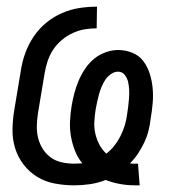

<svg xmlns="http://www.w3.org/2000/svg" viewBox="-20 -548 540 576"><path d="M386 8Q362 8 340 4Q318 0 297 -8Q274 1 250 4.5Q226 8 203 8Q173 8 144 2.5Q115 -3 91.5 -17.5Q68 -32 51 -54Q34 -76 25.5 -103Q17 -130 17.5 -160Q18 -190 23 -219L43 -339Q47 -365 56.5 -390.5Q66 -416 81.5 -439Q97 -462 119 -480Q141 -498 166.5 -509Q192 -520 218.5 -524Q245 -528 271 -528L270 -463Q252 -463 234 -460Q216 -457 198.5 -449Q181 -441 165.5 -428Q150 -415 139.5 -399Q129 -383 123 -365Q117 -347 114 -329L94 -209Q91 -190 90.5 -170.5Q90 -151 94.5 -133.5Q99 -116 108.5 -101Q118 -86 132.5 -75.5Q147 -65 165.5 -61Q184 -57 203 -57Q209 -57 215 -57.5Q221 -58 227 -58Q213 -75 205 -95.5Q197 -116 193 -138Q189 -160 190 -183.5Q191 -207 195 -231Q198 -249 203 -268Q208 -287 215.5 -305Q223 -323 234.5 -340.5Q246 -358 261.5 -371Q277 -384 296.5 -391Q316 -398 334 -398Q357 -398 377.5 -389.5Q398 -381 410.5 -364Q423 -347 429.5 -326Q436 -305 438 -283Q440 -261 438 -238Q436 -215 432 -192Q430 -174 425.5 -156Q421 -138 413 -121Q405 -104 394.5 -88Q384 -72 370 -58Q374 -57 378 -57Q382 -57 386 -57H394L399 8ZM299 -87Q313 -98 323.5 -111.5Q334 -125 341.5 -140Q349 -155 354 -171Q359 -187 361 -203Q363 -215 364.5 -227.5Q366 -240 367 -252.5Q368 -265 367.5 -277.5Q367 -290 364.5 -301.5Q362 -313 354.5 -323Q347 -333 334 -333Q323 -333 312.5 -325.5Q302 -318 295.5 -308Q289 -298 284.5 -287Q280 -276 277 -265Q274 -254 271.5 -242.5Q269 -231 267 -220Q264 -201 263 -182.5Q262 -164 266 -147Q270 -130 278 -114.5Q286 -99 299 -87Z"/></svg>

Font: Iosevka Term Curly
Style: Italic
Weight: 400
Italic angle: -9°
Designer: Belleve Invis
Foundry: Belleve Invis
Version: Version 32.3.0